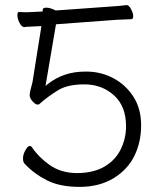

<svg xmlns="http://www.w3.org/2000/svg" viewBox="-20 -717 640 751"><path d="M147 -679Q147 -687 161.5 -687Q176 -687 198 -676L407 -691Q456 -694 474 -697H476Q484 -697 492.5 -681.5Q501 -666 501 -654Q501 -642 494 -642Q481 -641 459 -640.5Q437 -640 415 -638L199 -622L158 -381L168 -389Q229 -437 313 -437H322Q377 -436 424.5 -410.5Q472 -385 502 -338.5Q532 -292 532 -226.5Q532 -161 505.5 -107Q479 -53 423.5 -19.5Q368 14 291 14Q214 14 163 -12Q112 -38 76 -77Q70 -83 70 -98Q70 -113 79.5 -129.5Q89 -146 95.5 -146Q102 -146 105 -141Q131 -102 174.5 -71.5Q218 -41 278 -40H280Q345 -40 388 -65Q431 -90 452 -132.5Q473 -175 473 -223Q473 -301 426.5 -343.5Q380 -386 313 -387H309Q245 -387 207 -364Q165 -338 134 -310Q133 -308 126 -308Q119 -308 107.5 -320.5Q96 -333 96 -345Q96 -357 107 -395Q107 -395 142 -615L82 -612Q79 -611 76 -611H75Q65 -611 56.5 -627.5Q48 -644 48 -657Q48 -670 54 -670H55L83 -669L147 -672Z"/></svg>

Font: LXGW WenKai Light
Style: Regular
Weight: 300
Designer: LXGW / Fontworks Inc.
Foundry: LXGW / Fontworks Inc.
Version: Version 1.501; October 10, 2024